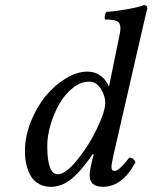

<svg xmlns="http://www.w3.org/2000/svg" viewBox="-20 -718 594 748"><path d="M164.1 -148.9Q164.1 -39.1 205.1 -39.1Q235.4 -39.1 280 -93.8Q324.7 -148.4 356.9 -215.1Q389.2 -281.7 390.1 -316.9Q390.1 -344.7 372.6 -372.3Q355 -399.9 327.1 -399.9Q294.9 -399.9 263.9 -375.5Q232.9 -351.1 211.7 -314Q190.4 -276.9 177.2 -232.7Q164.1 -188.5 164.1 -148.9ZM77.1 -128.9Q77.1 -186 99.9 -243.4Q122.6 -300.8 157.5 -343.3Q192.4 -385.7 236.1 -412.4Q279.8 -439 320.8 -439Q350.6 -439 372.3 -422.6Q394 -406.2 403.8 -381.8H404.8L441.9 -563Q449.2 -594.2 449.2 -608.9Q449.2 -628.9 435.5 -635.5Q421.9 -642.1 389.2 -642.1Q384.8 -656.7 394 -671.9Q425.8 -673.3 472.9 -681.6Q520 -689.9 541 -698.2Q554.2 -698.2 554.2 -686Q553.7 -684.6 550.5 -671.4Q547.4 -658.2 541.5 -633.5Q535.6 -608.9 529.8 -583L423.8 -121.1Q414.1 -78.6 414.1 -66.9Q414.1 -58.6 418 -55.2Q421.9 -51.8 425.8 -51.8Q443.8 -51.8 483.9 -104Q500 -104 507.8 -85.9Q457 9.8 380.9 9.8Q329.1 9.8 329.1 -36.1Q329.1 -51.3 338.9 -92.8L345.2 -116.2L341.8 -118.2Q295.4 -50.8 257.8 -20.5Q220.2 9.8 178.2 9.8Q154.3 9.8 135.7 0.5Q117.2 -8.8 106.4 -22.9Q95.7 -37.1 88.9 -56.4Q82 -75.7 79.6 -93Q77.1 -110.4 77.1 -128.9Z"/></svg>

Font: Common Serif News
Style: Italic
Weight: 450
Italic angle: -12°
Designer: Philipp H. Poll, Khaled Hosny
Foundry: Stefan Peev, Context Ltd.
Version: Version 1.026